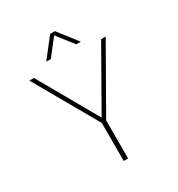

<svg xmlns="http://www.w3.org/2000/svg" viewBox="-189 -935 984 1059"><g transform="rotate(-30 303.0 -405.0)"><path d="M193 -688 288 -810H318L413 -688H384L303 -792L222 -688ZM289 0V-242L60 -644H89L303 -268L517 -644H546L317 -242V0Z"/></g></svg>

Font: Kanit Thin
Style: Regular
Weight: 250
Designer: Katatrad Team
Foundry: CadsonDemak
Version: Version 2.000; ttfautohint (v1.8.3)